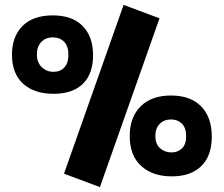

<svg xmlns="http://www.w3.org/2000/svg" viewBox="-20 -705 918 786"><path d="M389 61 242 6 486 -685 633 -630ZM199 -321Q120 -321 74.5 -362.5Q29 -404 29 -481Q29 -555 72 -598.5Q115 -642 196 -642Q276 -642 318.5 -598.5Q361 -555 361 -479Q361 -403 319.5 -362Q278 -321 199 -321ZM199 -411Q227 -411 243.5 -429Q260 -447 260 -481Q260 -516 242.5 -534Q225 -552 196 -552Q167 -552 149 -533Q131 -514 131 -483Q131 -449 151 -430Q171 -411 199 -411ZM683 17Q605 17 558 -25.5Q511 -68 511 -148Q511 -225 555.5 -269.5Q600 -314 680 -314Q760 -314 803.5 -269.5Q847 -225 847 -146Q847 -67 804 -25Q761 17 683 17ZM682 -81Q708 -81 725 -97.5Q742 -114 742 -147Q742 -182 724.5 -199Q707 -216 680 -216Q652 -216 634 -198Q616 -180 616 -149Q616 -115 635.5 -98Q655 -81 682 -81Z"/></svg>

Font: Braah One
Style: Regular
Weight: 400
Designer: Ashish Kumar
Foundry: Ashish Kumar
Version: Version 1.001; ttfautohint (v1.8.4.7-5d5b);gftools[0.9.29]